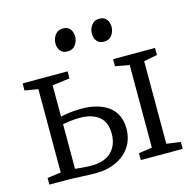

<svg xmlns="http://www.w3.org/2000/svg" viewBox="-111 -877 1005 995"><g transform="rotate(-15 392.0 -379.5)"><path d="M525 0V-37L597 -47.5V-490.5L521.5 -504.5V-542.5H746.5V-504.5L674.5 -490.5V-47.5L750 -37V0ZM34.5 0V-35.5L107.5 -45.5V-492.5L36 -504.5V-542.5H277.5V-504.5L184 -492.5V-325Q198.5 -328.5 216.8 -331.2Q235 -334 255 -335.5Q275 -337 295 -337Q359 -337 403.8 -318.2Q448.5 -299.5 472 -263.8Q495.5 -228 495.5 -177.5Q495.5 -123.5 469.2 -82.5Q443 -41.5 394.5 -18Q346 5.5 279.5 5.5Q265 5.5 244.2 4.5Q223.5 3.5 201.2 2.8Q179 2 159.2 1Q139.5 0 126 0ZM273 -38.5Q341.5 -38.5 378.2 -74.5Q415 -110.5 415 -171.5Q415 -234.5 377.5 -264Q340 -293.5 276.5 -293.5Q253 -293.5 227.8 -290.5Q202.5 -287.5 184 -284V-44.5Q201.5 -42.5 224.8 -40.5Q248 -38.5 273 -38.5ZM304 -642Q279.5 -642 266.8 -658.2Q254 -674.5 254 -698.5Q254 -723 268.8 -743.2Q283.5 -763.5 311 -763.5H312Q337 -763.5 349.5 -747.2Q362 -731 362 -707Q362 -682 347.2 -662Q332.5 -642 305 -642ZM499 -642Q475 -642 462.2 -658.2Q449.5 -674.5 449.5 -698.5Q449.5 -723 464.2 -743.2Q479 -763.5 506.5 -763.5H507.5Q532 -763.5 544.8 -747.2Q557.5 -731 557.5 -707Q557.5 -682 542.8 -662Q528 -642 500 -642Z"/></g></svg>

Font: Merriweather 48pt Light
Style: Regular
Weight: 300
Version: Version 2.100